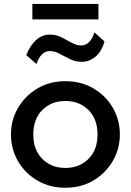

<svg xmlns="http://www.w3.org/2000/svg" viewBox="-20 -910 644 946"><path d="M302 15Q224.5 15 163.8 -20.8Q103 -56.5 68.5 -116.2Q34 -176 34 -247.5Q34 -318 68.5 -377.8Q103 -437.5 163.8 -473.8Q224.5 -510 302 -510Q380 -510 440.8 -474.2Q501.5 -438.5 536 -378.8Q570.5 -319 570.5 -247.5Q570.5 -177 536 -117.2Q501.5 -57.5 441 -21.2Q380.5 15 302 15ZM302 -82.5Q371 -82.5 415.8 -127Q460.5 -171.5 460.5 -247.5Q460.5 -323.5 415.8 -368Q371 -412.5 302 -412.5Q233 -412.5 188.5 -368Q144 -323.5 144 -247.5Q144 -171.5 188.8 -127Q233.5 -82.5 302 -82.5ZM159.5 -594.5 109.5 -638.5Q127.5 -685 157.2 -712.2Q187 -739.5 226 -739.5Q256.5 -739.5 282.8 -726.2Q309 -713 333 -699.5Q357 -686 380.5 -686Q424 -686 445.5 -750.5L495 -705.5Q481.5 -657.5 451.2 -631.5Q421 -605.5 382.5 -605.5Q352 -605.5 324.8 -618.8Q297.5 -632 273.2 -645.2Q249 -658.5 226 -658.5Q182 -658.5 159.5 -594.5ZM139.5 -814.5V-890.5H465V-814.5Z"/></svg>

Font: Geologica
Style: Regular
Weight: 400
Designer: Sindre Bremnes, Frode Helland
Foundry: Monokrom Skriftforlag AS
Version: Version 1.010; ttfautohint (v1.8.4.7-5d5b);gftools[0.9.28]